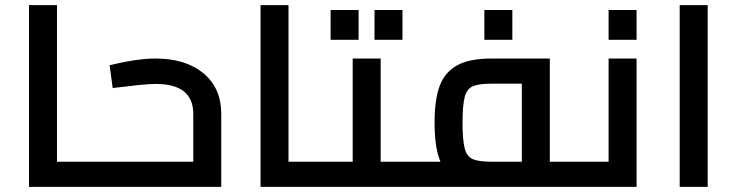

<svg xmlns="http://www.w3.org/2000/svg" viewBox="-20 -728 2869 748"><path d="M358 -49Q358 -24 354 -12Q350 0 338 0H93V-708H202V-98H338Q350 -98 354 -86Q358 -74 358 -49Z M842 -284V0H338Q326 0 322 -12Q318 -24 318 -49Q318 -74 322 -86Q326 -98 338 -98H733V-284Q733 -401 587 -401Q561 -401 518 -396.5Q475 -392 419 -385L407 -474Q515 -500 586 -500Q703 -500 772.5 -442.5Q842 -385 842 -284Z M1260 -49Q1260 -24 1256 -12Q1252 0 1240 0H995V-708H1104V-98H1240Q1252 -98 1256 -86Q1260 -74 1260 -49Z M1597 -49Q1597 -24 1593 -12Q1589 0 1577 0H1240Q1228 0 1224 -12Q1220 -24 1220 -49Q1220 -74 1224 -86Q1228 -98 1240 -98H1354V-500H1463V-98H1577Q1589 -98 1593 -86Q1597 -74 1597 -49ZM1268 -689H1377V-573H1268ZM1439 -689H1548V-573H1439Z M2257 -49Q2257 -25 2252.5 -12.5Q2248 0 2237 0H1577Q1565 0 1561 -12Q1557 -24 1557 -49Q1557 -74 1561 -86Q1565 -98 1577 -98H1696Q1673 -151 1673 -250Q1673 -340 1693 -393.5Q1713 -447 1761 -473.5Q1809 -500 1896 -500H2122V-98H2237Q2248 -98 2252.5 -85.5Q2257 -73 2257 -49ZM1896 -98H2013V-402H1896Q1845 -402 1822 -392Q1799 -382 1790.5 -350.5Q1782 -319 1782 -250Q1782 -181 1790.5 -149.5Q1799 -118 1822 -108Q1845 -98 1896 -98ZM1867 -689H1976V-573H1867Z M2460 -500V0H2237Q2225 0 2221 -12Q2217 -24 2217 -49Q2217 -74 2221 -86Q2225 -98 2237 -98H2351V-500ZM2351 -689H2460V-573H2351Z M2628 -708H2737V0H2628Z"/></svg>

Font: Cairo SemiBold
Style: Regular
Weight: 600
Designer: Mohamed Gaber, Accademia di Belle Arti di Urbino and others
Foundry: Kief Type Foundry, Accademia di Belle Arti di Urbino and others
Version: Version 3.011